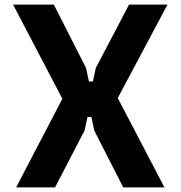

<svg xmlns="http://www.w3.org/2000/svg" viewBox="-20 -820 790 840"><path d="M252.8 -387.9 37.2 -800H215.5L356.4 -522.8L369 -463.7H386.6L399.2 -522.8L544.7 -800H712.8L495.2 -391L699.4 0H519.1L392.3 -249.2L379.7 -308.3H362.8L350.1 -249.2L220.7 0H50.6Z"/></svg>

Font: Martian Mono Custom sWd Rg
Style: Regular
Weight: 400
Width: 6
Monospace: yes
Designer: Alex Havermale
Foundry: Evil Martians
Version: Version 1.000